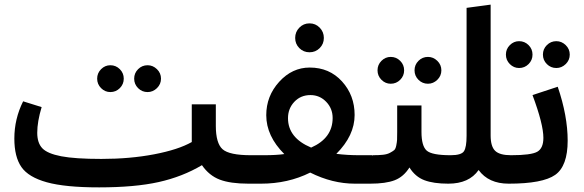

<svg xmlns="http://www.w3.org/2000/svg" viewBox="-20 -794 2525 830"><path d="M457 -396Q434 -396 417 -413Q400 -430 400 -454Q400 -478 417 -495Q434 -512 457 -512Q481 -512 498 -495Q515 -478 515 -454Q515 -430 498 -413Q481 -396 457 -396ZM618 -396Q594 -396 577 -413Q560 -430 560 -454Q560 -478 577 -495Q594 -512 618 -512Q641 -512 658.5 -495Q676 -478 676 -454Q676 -430 658.5 -413Q641 -396 618 -396ZM1065 -123 1074 -60 1054 0Q976 0 930 -17.5Q884 -35 853 -80Q769 -30 666 -7Q563 16 408 16L407 15V16Q262 16 182.5 -6Q103 -28 72.5 -72Q42 -116 42 -195Q42 -280 80 -356L160 -331Q141 -268 141 -220Q141 -176 163 -153Q185 -130 244.5 -118.5Q304 -107 418 -107Q542 -107 646.5 -127Q751 -147 809 -180V-343H913V-250Q913 -175 942 -149Q971 -123 1065 -123Z M1362 -586Q1344 -568 1318 -568Q1292 -568 1274 -586Q1256 -604 1256 -630Q1256 -656 1274 -674.5Q1292 -693 1318 -693Q1344 -693 1362 -674.5Q1380 -656 1380 -630Q1380 -604 1362 -586ZM1589 -123 1600 -57 1580 0H1514Q1417 0 1321 -48Q1225 0 1108 0H1054L1034 -57L1064 -123H1121Q1174 -123 1209 -128Q1131 -206 1131 -296Q1131 -379 1187 -440.5Q1243 -502 1319 -502Q1404 -502 1458.5 -442Q1513 -382 1513 -297Q1513 -208 1434 -129Q1480 -123 1534 -123ZM1225 -283Q1225 -198 1325 -156Q1418 -197 1418 -284Q1418 -325 1390 -354Q1362 -383 1322 -383Q1280 -383 1252.5 -354Q1225 -325 1225 -283Z M1669 -432Q1646 -432 1629 -449Q1612 -466 1612 -490Q1612 -514 1629 -531Q1646 -548 1669 -548Q1693 -548 1710 -531Q1727 -514 1727 -490Q1727 -466 1710 -449Q1693 -432 1669 -432ZM1830 -432Q1806 -432 1789 -449Q1772 -466 1772 -490Q1772 -514 1789 -531Q1806 -548 1830 -548Q1853 -548 1870.5 -531Q1888 -514 1888 -490Q1888 -466 1870.5 -449Q1853 -432 1830 -432ZM1928 -123 1938 -58 1918 0Q1854 0 1814.5 -15Q1775 -30 1750 -70Q1725 -30 1686.5 -15Q1648 0 1580 0L1560 -57L1591 -123Q1618 -123 1636 -125Q1654 -127 1666 -133.5Q1678 -140 1684 -145Q1690 -150 1693 -165Q1696 -180 1696.5 -189.5Q1697 -199 1697 -223V-338H1802V-224Q1802 -163 1824.5 -143Q1847 -123 1928 -123Z M2189 -123 2199 -58 2179 0Q2092 0 2049 -59Q2008 0 1918 0L1898 -57L1928 -123Q1974 -123 1985.5 -140Q1997 -157 1997 -207V-760L2101 -774V-208Q2101 -161 2120.5 -142Q2140 -123 2189 -123Z M2224 -500Q2201 -500 2184 -517Q2167 -534 2167 -558Q2167 -582 2184 -599Q2201 -616 2224 -616Q2248 -616 2265 -599Q2282 -582 2282 -558Q2282 -534 2265 -517Q2248 -500 2224 -500ZM2385 -500Q2361 -500 2344 -517Q2327 -534 2327 -558Q2327 -582 2344 -599Q2361 -616 2385 -616Q2408 -616 2425.5 -599Q2443 -582 2443 -558Q2443 -534 2425.5 -517Q2408 -500 2385 -500ZM2189 -123Q2276 -123 2302.5 -138Q2329 -153 2329 -198Q2329 -257 2282 -383L2391 -419Q2434 -293 2434 -186Q2434 -76 2380 -38Q2326 0 2179 0L2159 -57Z"/></svg>

Font: FiraGO Medium
Style: Regular
Weight: 500
Designer: bBox Type
Foundry: bBox Type GmbH
Version: Version 1.001;PS 001.001;hotconv 1.0.88;makeotf.lib2.5.64775